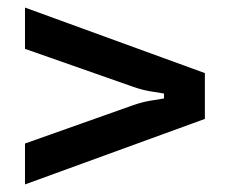

<svg xmlns="http://www.w3.org/2000/svg" viewBox="-20 -598 601 507"><path d="M46 -111V-219L331 -320Q354 -328 373.5 -331.5Q393 -335 413 -338V-351Q393 -354 373.5 -357.5Q354 -361 331 -369L46 -469V-578L521 -405V-284Z"/></svg>

Font: Open Sauce Sans SemiBold
Style: Regular
Weight: 600
Designer: Alfredo Marco Pradil
Foundry: Creative Sauce Fz LLC
Version: Version 1.477